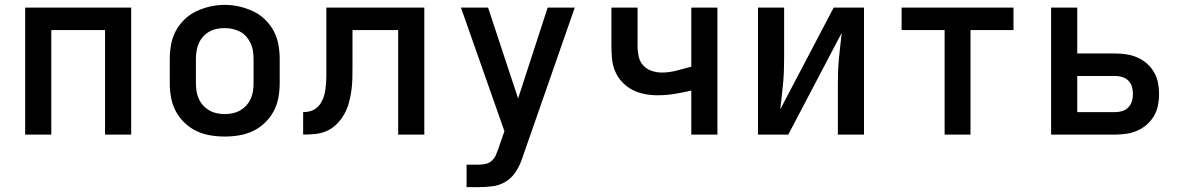

<svg xmlns="http://www.w3.org/2000/svg" viewBox="-20 -551 4840 786"><path d="M83 0V-520H517V0H410V-428H190V0Z M900 8Q870 8 840.5 3Q811 -2 784.5 -14.5Q758 -27 736 -48Q714 -69 700 -95Q686 -121 680.5 -150.5Q675 -180 675 -210V-310Q675 -340 680.5 -369.5Q686 -399 700 -425Q714 -451 736 -472Q758 -493 785 -505.5Q812 -518 841 -524.5Q870 -531 900 -531Q930 -531 959 -524.5Q988 -518 1015 -505.5Q1042 -493 1064 -472Q1086 -451 1100 -425Q1114 -399 1119.5 -369.5Q1125 -340 1125 -310V-210Q1125 -180 1119.5 -150.5Q1114 -121 1100 -95Q1086 -69 1064 -48Q1042 -27 1015.5 -14.5Q989 -2 959.5 3Q930 8 900 8ZM900 -84Q916 -84 932.5 -87.5Q949 -91 963 -99Q977 -107 988 -119Q999 -131 1006 -146Q1013 -161 1015.5 -177.5Q1018 -194 1018 -210V-310Q1018 -326 1015.5 -342.5Q1013 -359 1006 -374Q999 -389 988 -401.5Q977 -414 962.5 -421.5Q948 -429 931.5 -432.5Q915 -436 898 -436Q882 -436 866 -432.5Q850 -429 836 -421Q822 -413 811 -400.5Q800 -388 793.5 -373Q787 -358 784.5 -342Q782 -326 782 -310V-210Q782 -194 784.5 -177.5Q787 -161 794 -146Q801 -131 812 -119Q823 -107 837 -99Q851 -91 867.5 -87.5Q884 -84 900 -84Z M1221 0V-92Q1235 -92 1249 -95.5Q1263 -99 1274.5 -108Q1286 -117 1293.5 -129.5Q1301 -142 1305.5 -155.5Q1310 -169 1312 -183.5Q1314 -198 1315 -212.5Q1316 -227 1316 -241Q1316 -255 1316 -270Q1316 -273 1316 -275.5Q1316 -278 1316 -281V-520H1717V0H1610V-428H1423V-281Q1423 -256 1422.5 -230.5Q1422 -205 1418.5 -180Q1415 -155 1408.5 -131Q1402 -107 1390 -85Q1378 -63 1360 -44.5Q1342 -26 1319 -15.5Q1296 -5 1271 -2.5Q1246 0 1221 0Z M1890 215V123H1942Q1956 123 1970 119.5Q1984 116 1994.5 106Q2005 96 2010.5 82.5Q2016 69 2021 56V55Q2021 55 2021 55Q2021 55 2021 55L2045 -14L1867 -520H1978L2101 -148L2222 -520H2333L2122 85Q2120 91 2118 96.5Q2116 102 2114 108Q2104 134 2088 157Q2072 180 2048 194Q2024 208 1996.5 211.5Q1969 215 1942 215Z M2810 0V-180Q2810 -180 2810 -180Q2810 -180 2809 -180Q2775 -172 2740.5 -166.5Q2706 -161 2671 -161Q2645 -161 2619 -166Q2593 -171 2569.5 -183Q2546 -195 2527.5 -214.5Q2509 -234 2498.5 -258.5Q2488 -283 2485.5 -309.5Q2483 -336 2483 -362V-520H2590V-362Q2590 -341 2594.5 -320Q2599 -299 2613 -283.5Q2627 -268 2647.5 -261Q2668 -254 2689 -254Q2720 -254 2750 -262Q2780 -270 2810 -278V-520H2917V0Z M3083 0V-520H3190V-312Q3190 -286 3189 -259.5Q3188 -233 3185.5 -207Q3183 -181 3180 -155Q3177 -129 3174 -103L3393 -520H3517V0H3410V-208Q3410 -234 3411 -260.5Q3412 -287 3414.5 -313Q3417 -339 3420 -365Q3423 -391 3426 -417L3207 0Z M3847 0V-428H3671V-520H4129V-428H3953V0Z M4283 0V-520H4390V-332H4546Q4569 -332 4592 -328.5Q4615 -325 4636.5 -315.5Q4658 -306 4675.5 -290.5Q4693 -275 4704.5 -255Q4716 -235 4720.5 -212Q4725 -189 4725 -166Q4725 -143 4720.5 -120Q4716 -97 4704.5 -77Q4693 -57 4675.5 -41.5Q4658 -26 4636.5 -16.5Q4615 -7 4592 -3.5Q4569 0 4546 0ZM4390 -92H4546Q4561 -92 4575 -96.5Q4589 -101 4599.5 -112Q4610 -123 4614 -137Q4618 -151 4618 -166Q4618 -181 4614 -195.5Q4610 -210 4599.5 -220.5Q4589 -231 4575 -235.5Q4561 -240 4546 -240H4390Z"/></svg>

Font: Zed Mono Semibold Extended
Style: Regular
Weight: 600
Width: 7
Monospace: yes
Designer: Belleve Invis
Foundry: Belleve Invis
Version: Version 1.0.0; ttfautohint (v1.8.4)